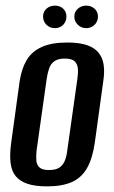

<svg xmlns="http://www.w3.org/2000/svg" viewBox="-20 -654 404 682"><path d="M147 8Q105 8 78 -1Q51 -10 36 -28Q21 -46 17.5 -76Q14 -106 20 -149L50 -367Q57 -411 75 -441Q93 -471 128 -487Q163 -503 219 -503Q261 -503 288 -494Q315 -485 329.5 -467.5Q344 -450 348 -425Q352 -400 347 -367L317 -149Q309 -92 289.5 -57.5Q270 -23 235.5 -7.5Q201 8 147 8ZM154 -50Q179 -50 192 -59.5Q205 -69 211 -85Q217 -101 219 -120L255 -375Q258 -395 256.5 -411Q255 -427 245 -436.5Q235 -446 210 -446Q186 -446 173 -436.5Q160 -427 154.5 -411Q149 -395 146 -375L110 -120Q108 -101 109 -85Q110 -69 120 -59.5Q130 -50 154 -50ZM175 -554Q157 -554 145 -566Q133 -578 133 -595Q133 -612 145 -623Q157 -634 175 -634Q193 -634 204.5 -623Q216 -612 216 -595Q216 -578 204.5 -566Q193 -554 175 -554ZM286 -554Q269 -554 256.5 -566Q244 -578 244 -595Q244 -612 256.5 -623Q269 -634 286 -634Q304 -634 316 -623Q328 -612 328 -595Q328 -578 316 -566Q304 -554 286 -554Z"/></svg>

Font: Alumni Sans Thin SemiBold
Style: Italic
Weight: 600
Italic angle: -8°
Version: Version 1.016